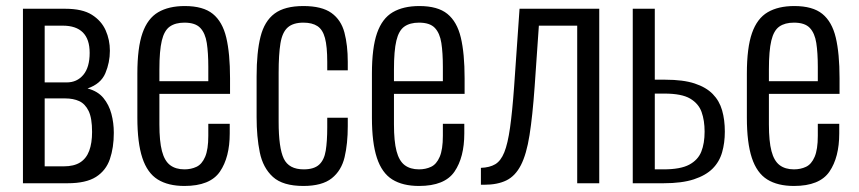

<svg xmlns="http://www.w3.org/2000/svg" viewBox="-20 -607 2844 636"><path d="M56 0V-578H196Q253 -578 284.5 -558Q316 -538 330 -506.5Q344 -475 344 -439Q344 -400 329 -364.5Q314 -329 270 -314Q304 -305 322.5 -282.5Q341 -260 349 -230Q357 -200 357 -167Q357 -118 344 -80Q331 -42 298 -21Q265 0 204 0ZM128 -56H191Q225 -56 245.5 -69Q266 -82 275.5 -107.5Q285 -133 285 -170Q285 -216 273.5 -239.5Q262 -263 242.5 -272Q223 -281 196 -281H128ZM128 -334H201Q235 -334 256 -359Q277 -384 277 -432Q277 -477 254.5 -499.5Q232 -522 188 -522H128Z M591 9Q537 9 502.5 -12.5Q468 -34 451.5 -84Q435 -134 435 -217V-363Q435 -449 452 -497.5Q469 -546 504 -566.5Q539 -587 592 -587Q653 -587 685 -561Q717 -535 729.5 -482.5Q742 -430 742 -348V-296H508V-195Q508 -139 516.5 -106.5Q525 -74 543.5 -60Q562 -46 591 -46Q613 -46 631 -54.5Q649 -63 659.5 -87.5Q670 -112 670 -157V-197H741V-165Q741 -86 708.5 -38.5Q676 9 591 9ZM508 -338H670V-386Q670 -432 665 -464.5Q660 -497 643.5 -514.5Q627 -532 591 -532Q561 -532 542.5 -519Q524 -506 516 -472.5Q508 -439 508 -377Z M985 9Q917 9 884 -21Q851 -51 840.5 -102.5Q830 -154 830 -219V-354Q830 -434 843 -485.5Q856 -537 889.5 -562Q923 -587 985 -587Q1046 -587 1078 -564Q1110 -541 1121 -499Q1132 -457 1132 -402V-374H1064V-402Q1064 -453 1056.5 -481Q1049 -509 1031.5 -520.5Q1014 -532 985 -532Q951 -532 933 -516Q915 -500 909 -463.5Q903 -427 903 -366V-204Q903 -117 920 -81.5Q937 -46 986 -46Q1020 -46 1037 -61.5Q1054 -77 1059 -108Q1064 -139 1064 -185V-217H1132V-189Q1132 -131 1121.5 -86.5Q1111 -42 1079 -16.5Q1047 9 985 9Z M1368 9Q1314 9 1279.5 -12.5Q1245 -34 1228.5 -84Q1212 -134 1212 -217V-363Q1212 -449 1229 -497.5Q1246 -546 1281 -566.5Q1316 -587 1369 -587Q1430 -587 1462 -561Q1494 -535 1506.5 -482.5Q1519 -430 1519 -348V-296H1285V-195Q1285 -139 1293.5 -106.5Q1302 -74 1320.5 -60Q1339 -46 1368 -46Q1390 -46 1408 -54.5Q1426 -63 1436.5 -87.5Q1447 -112 1447 -157V-197H1518V-165Q1518 -86 1485.5 -38.5Q1453 9 1368 9ZM1285 -338H1447V-386Q1447 -432 1442 -464.5Q1437 -497 1420.5 -514.5Q1404 -532 1368 -532Q1338 -532 1319.5 -519Q1301 -506 1293 -472.5Q1285 -439 1285 -377Z M1573 5V-51Q1602 -52 1620.5 -63Q1639 -74 1650.5 -102.5Q1662 -131 1669.5 -184Q1677 -237 1683 -320L1701 -578H1965V0H1892V-522H1765L1751 -320Q1744 -222 1734 -159Q1724 -96 1705.5 -60Q1687 -24 1657.5 -9.5Q1628 5 1584 5Z M2076 0V-578H2149V-343Q2151 -343 2159 -343Q2167 -343 2175.5 -343Q2184 -343 2184 -343Q2243 -343 2281 -330.5Q2319 -318 2341 -295.5Q2363 -273 2372 -241.5Q2381 -210 2381 -171Q2381 -134 2372 -102.5Q2363 -71 2340.5 -48.5Q2318 -26 2278.5 -13Q2239 0 2178 0ZM2149 -46H2178Q2234 -46 2263 -61.5Q2292 -77 2303 -104.5Q2314 -132 2314 -171Q2314 -208 2304 -236Q2294 -264 2266 -280.5Q2238 -297 2181 -297Q2180 -297 2169.5 -297Q2159 -297 2149 -297Z M2610 9Q2556 9 2521.5 -12.5Q2487 -34 2470.5 -84Q2454 -134 2454 -217V-363Q2454 -449 2471 -497.5Q2488 -546 2523 -566.5Q2558 -587 2611 -587Q2672 -587 2704 -561Q2736 -535 2748.5 -482.5Q2761 -430 2761 -348V-296H2527V-195Q2527 -139 2535.5 -106.5Q2544 -74 2562.5 -60Q2581 -46 2610 -46Q2632 -46 2650 -54.5Q2668 -63 2678.5 -87.5Q2689 -112 2689 -157V-197H2760V-165Q2760 -86 2727.5 -38.5Q2695 9 2610 9ZM2527 -338H2689V-386Q2689 -432 2684 -464.5Q2679 -497 2662.5 -514.5Q2646 -532 2610 -532Q2580 -532 2561.5 -519Q2543 -506 2535 -472.5Q2527 -439 2527 -377Z"/></svg>

Font: Oswald Light
Style: Regular
Weight: 300
Designer: Vernon Adams
Foundry: Vernon Adams
Version: Version 4.103;gftools[0.9.33.dev8+g029e19f]